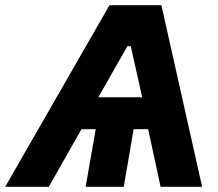

<svg xmlns="http://www.w3.org/2000/svg" viewBox="-70 -720 840 740"><path d="M-50 0H118L244 -222H299L260 0H407L445 -222H501L549 0H709L552 -700H352ZM309 -345 421 -542H434L478 -345Z"/></svg>

Font: Fixel Display
Style: Bold Italic
Weight: 700
Italic angle: -10°
Designer: AlfaBravo + MacPaw
Foundry: Kyrylo Tkachov, Marchela Mozhyna, Serhii Makarenko, Maria Weinstein, Zakhar Kryvoshyya
Version: Version 1.210;Glyphs 3.2 (3217)